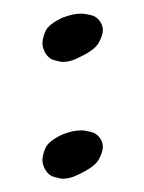

<svg xmlns="http://www.w3.org/2000/svg" viewBox="-20 -269 216 289"><path d="M99.1 -182.6Q85.9 -175.8 75.2 -175.8Q70.3 -175.8 60.8 -178.7Q51.3 -181.6 46.4 -192.9Q43.9 -198.2 43.9 -204.1Q43.9 -210.9 48.3 -221.7Q52.7 -232.4 73.7 -242.2Q89.4 -248.5 102.1 -248.5Q107.4 -248.5 117.4 -246.1Q127.4 -243.7 132.8 -232.9Q134.8 -228.5 134.8 -223.6Q134.8 -216.3 128.9 -205.1Q123 -193.8 99.1 -182.6ZM99.1 -6.8Q85.9 0 75.2 0Q70.3 0 60.8 -2.9Q51.3 -5.9 46.4 -17.1Q43.9 -22.5 43.9 -28.3Q43.9 -35.2 48.3 -45.9Q52.7 -56.6 73.7 -66.4Q89.4 -72.8 102.1 -72.8Q107.4 -72.8 117.4 -70.3Q127.4 -67.9 132.8 -57.1Q134.8 -52.7 134.8 -47.9Q134.8 -40.5 128.9 -29.3Q123 -18.1 99.1 -6.8Z"/></svg>

Font: DimaLove
Style: regular
Weight: 400
Designer: R.Balvardi
Foundry: Dima Software Group
Version: Version 1.00;May 4, 2019;FontCreator 11.5.0.2427 64-bit